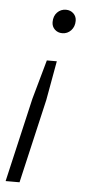

<svg xmlns="http://www.w3.org/2000/svg" viewBox="-63 -539 336 729"><g transform="rotate(5 104.5 -174.0)"><path d="M159 -508Q176 -508 187.5 -497Q199 -486 199 -469Q199 -447 185.5 -432.5Q172 -418 152 -418Q135 -418 123.5 -429Q112 -440 112 -457Q112 -480 125.5 -494Q139 -508 159 -508ZM141 -310 114 -160 40 160H-13L61 -160L103 -310Z"/></g></svg>

Font: Elaine Sans Light
Style: Italic
Weight: 300
Italic angle: -13°
Designer: Wei Huang
Foundry: Wei Huang
Version: Version 2.001;December 24, 2019;FontCreator 12.0.0.2547 64-b